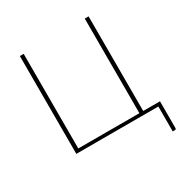

<svg xmlns="http://www.w3.org/2000/svg" viewBox="-197 -860 1149 1195"><g transform="rotate(-30 377.0 -262.0)"><path d="M111.5 0V-703H139V-23H578V-703H605.5V-23H726V169Q726 179 716 179H701V0Z"/></g></svg>

Font: Lato Thin
Style: Regular
Weight: 200
Designer: Lukasz Dziedzic
Foundry: tyPoland Lukasz Dziedzic
Version: Version 2.007; 2014-02-27